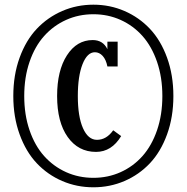

<svg xmlns="http://www.w3.org/2000/svg" viewBox="-20 -752 802 824"><path d="M380.9 -731.9Q451.7 -731.9 514.2 -704.8Q576.7 -677.7 623.3 -628.4Q669.9 -579.1 697 -504.4Q724.1 -429.7 724.1 -339.8Q724.1 -250 697 -175.3Q669.9 -100.6 623.3 -51.3Q576.7 -2 514.2 24.9Q451.7 51.8 380.9 51.8Q309.6 51.8 247.1 24.9Q184.6 -2 137.9 -51.3Q91.3 -100.6 64.2 -175.3Q37.1 -250 37.1 -339.8Q37.1 -430.2 64.2 -504.6Q91.3 -579.1 137.9 -628.4Q184.6 -677.7 247.1 -704.8Q309.6 -731.9 380.9 -731.9ZM380.9 11.2Q443.4 11.2 497.6 -13.2Q551.8 -37.6 591.6 -82.3Q631.3 -127 654.1 -193.4Q676.8 -259.8 676.8 -339.8Q676.8 -419.9 654.1 -486.3Q631.3 -552.7 591.6 -597.4Q551.8 -642.1 497.6 -666.5Q443.4 -690.9 380.9 -690.9Q317.9 -690.9 263.7 -666.5Q209.5 -642.1 169.4 -597.4Q129.4 -552.7 106.7 -486.3Q84 -419.9 84 -339.8Q84 -259.8 106.7 -193.4Q129.4 -127 169.4 -82.3Q209.5 -37.6 263.7 -13.2Q317.9 11.2 380.9 11.2ZM396 -151.9Q437 -151.9 465.8 -192.9L500 -168Q459 -100.1 392.1 -100.1Q315.9 -100.1 270.5 -164.1Q225.1 -228 225.1 -339.8Q225.1 -449.2 267.3 -514.6Q309.6 -580.1 377.9 -580.1Q421.9 -580.1 440.9 -541V-573.2H484.9V-466.8H440.9Q435.1 -496.1 420.7 -512Q406.2 -527.8 387.2 -527.8Q354.5 -527.8 334.2 -476.6Q314 -425.3 314 -339.8Q314 -251.5 336.2 -201.7Q358.4 -151.9 396 -151.9Z"/></svg>

Font: Margherita Semibold
Style: Regular
Weight: 600
Designer: James Puckett
Foundry: Dunwich Type Founders
Version: Version 1.008;hotconv 1.0.109;makeotfexe 2.5.65596